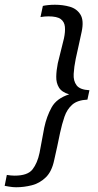

<svg xmlns="http://www.w3.org/2000/svg" viewBox="-61 -738 415 810"><path d="M-41.3 46 -32.2 0Q-14.2 3 0.8 3Q55.8 3 76.3 -23.5Q96.8 -50 105.8 -93L125.8 -200Q135.8 -247 156.8 -285Q177.8 -323 230.8 -340Q199.8 -349 187.8 -368.5Q175.8 -388 176.3 -414.5Q176.8 -441 182.8 -471L208.8 -576Q214.8 -604 212.8 -625Q210.8 -646 195.3 -657.5Q179.8 -669 142.8 -669Q126.8 -669 109.8 -666L119.8 -713Q127.8 -715 141.8 -716.5Q155.8 -718 170.8 -718Q204.2 -718 233.6 -709.6Q263 -701.2 278.3 -676.6Q293.7 -652 283.5 -604Q276.5 -573 271 -546.5Q265.5 -520 258.5 -490Q251.5 -456 249.8 -426.3Q248 -396.7 262.2 -378Q276.3 -359.3 316.3 -357.3L307.8 -317.7Q265.8 -315.7 243.9 -296.5Q222 -277.3 211.2 -246.2Q200.5 -215 192.5 -178Q187.5 -153 180.5 -120.5Q173.5 -88 167.5 -62Q157.5 -14 131.8 10.6Q106.2 35.2 73.2 43.6Q40.2 52 6.8 52Q-7.2 52 -24.3 49Q-41.3 46 -41.3 46Z"/></svg>

Font: Epunda Slab Light
Style: Italic
Weight: 300
Italic angle: -12°
Designer: Simon Atzbach
Foundry: typofactur
Version: Version 1.102